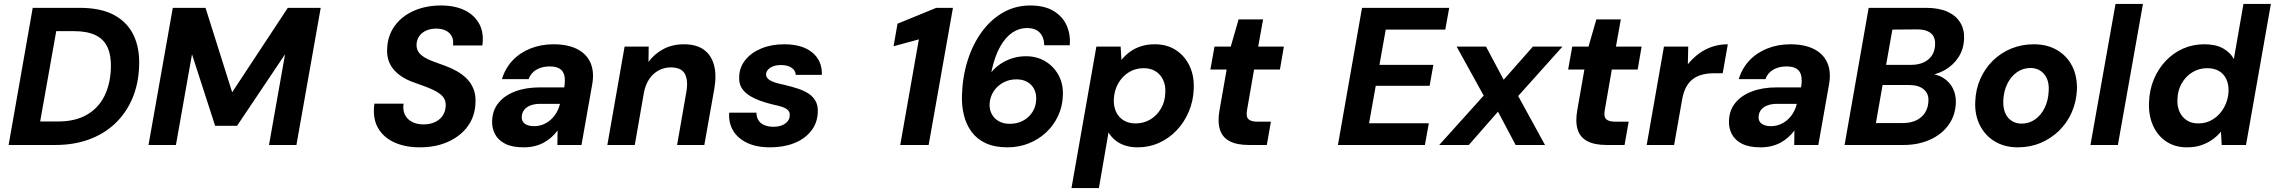

<svg xmlns="http://www.w3.org/2000/svg" viewBox="-20 -740 11611 980"><path d="M24 0 147 -700H386Q495 -700 563 -663Q631 -626 662.5 -559Q694 -492 690 -402Q687 -312 656 -238.5Q625 -165 569.5 -111.5Q514 -58 436.5 -29Q359 0 263 0ZM185 -120H277Q363 -120 422 -153.5Q481 -187 512 -248Q543 -309 546 -392Q548 -455 529.5 -497Q511 -539 468.5 -560Q426 -581 358 -581H267Z M738 0 862 -700H1029L1165 -269L1449 -700H1617L1493 0H1353L1435 -463L1190 -98H1078L960 -463L878 0Z M2123 12Q2047 12 1991 -14Q1935 -40 1908 -89.5Q1881 -139 1891 -211H2040Q2035 -179 2046.5 -155Q2058 -131 2083 -118Q2108 -105 2141 -105Q2175 -105 2200.5 -117Q2226 -129 2240 -150.5Q2254 -172 2255 -200Q2256 -220 2248 -235Q2240 -250 2224.5 -261.5Q2209 -273 2188.5 -282.5Q2168 -292 2144.5 -300.5Q2121 -309 2096 -318Q2026 -342 1989.5 -385Q1953 -428 1956 -489Q1958 -557 1994 -607Q2030 -657 2091.5 -684.5Q2153 -712 2231 -712Q2301 -712 2351 -688Q2401 -664 2426 -618.5Q2451 -573 2442 -508H2292Q2296 -534 2286.5 -553.5Q2277 -573 2256 -583.5Q2235 -594 2207 -594Q2178 -594 2155.5 -584Q2133 -574 2120 -555.5Q2107 -537 2106 -512Q2106 -494 2112.5 -481Q2119 -468 2132 -457.5Q2145 -447 2162.5 -438.5Q2180 -430 2201.5 -422.5Q2223 -415 2247 -406Q2281 -394 2310.5 -377.5Q2340 -361 2362.5 -338.5Q2385 -316 2397 -285.5Q2409 -255 2407 -216Q2405 -148 2368.5 -97Q2332 -46 2268.5 -17Q2205 12 2123 12Z M2653 12Q2595 12 2559 -6Q2523 -24 2506.5 -55.5Q2490 -87 2492 -125Q2494 -177 2524 -214.5Q2554 -252 2608.5 -273Q2663 -294 2737 -294H2860Q2866 -331 2860.5 -354.5Q2855 -378 2836.5 -389.5Q2818 -401 2785 -401Q2748 -401 2719 -385Q2690 -369 2678 -336H2542Q2558 -390 2595 -430Q2632 -470 2686.5 -492Q2741 -514 2805 -514Q2877 -514 2925 -490Q2973 -466 2993.5 -420.5Q3014 -375 3003 -311L2948 0H2825L2826 -74Q2812 -55 2794 -39Q2776 -23 2754.5 -11.5Q2733 0 2707.5 6Q2682 12 2653 12ZM2705 -96Q2730 -96 2751.5 -104.5Q2773 -113 2790.5 -128.5Q2808 -144 2820 -164.5Q2832 -185 2838 -209V-210H2738Q2709 -210 2688 -202Q2667 -194 2655.5 -179Q2644 -164 2643 -144Q2642 -120 2659.5 -108Q2677 -96 2705 -96Z M3080 0 3168 -502H3291L3290 -424Q3320 -465 3366 -489.5Q3412 -514 3470 -514Q3535 -514 3573 -486Q3611 -458 3624.5 -407.5Q3638 -357 3626 -287L3575 0H3436L3484 -275Q3493 -332 3475 -364Q3457 -396 3403 -396Q3371 -396 3342.5 -381Q3314 -366 3294.5 -337.5Q3275 -309 3267 -269L3220 0Z M3911 12Q3840 12 3792 -11.5Q3744 -35 3721 -75Q3698 -115 3702 -165H3841Q3841 -144 3850.5 -127.5Q3860 -111 3880 -102Q3900 -93 3928 -93Q3954 -93 3972.5 -101Q3991 -109 4001 -122Q4011 -135 4011 -152Q4012 -168 4001.5 -178Q3991 -188 3972 -194.5Q3953 -201 3927 -206Q3893 -214 3861 -225.5Q3829 -237 3804 -253Q3779 -269 3765 -292Q3751 -315 3753 -348Q3754 -396 3784 -433.5Q3814 -471 3865.5 -492.5Q3917 -514 3983 -514Q4075 -514 4126 -472Q4177 -430 4175 -358H4042Q4040 -381 4020 -394.5Q4000 -408 3966 -408Q3933 -408 3912 -394.5Q3891 -381 3890 -360Q3890 -347 3901 -337Q3912 -327 3932.5 -320Q3953 -313 3983 -307Q4022 -298 4054.5 -287Q4087 -276 4109.5 -260.5Q4132 -245 4144 -222Q4156 -199 4154 -166Q4152 -112 4120 -71.5Q4088 -31 4034 -9.5Q3980 12 3911 12Z M4575 0 4670 -539 4541 -504 4561 -619 4759 -700H4844L4720 0Z M5122 12Q5056 12 5010.5 -9.5Q4965 -31 4938 -68.5Q4911 -106 4899.5 -154Q4888 -202 4890 -255Q4893 -350 4919.5 -433Q4946 -516 4992.5 -579Q5039 -642 5101.5 -677Q5164 -712 5238 -712Q5312 -712 5358.5 -683.5Q5405 -655 5425 -608.5Q5445 -562 5440 -509H5310Q5309 -551 5286.5 -574Q5264 -597 5222 -597Q5182 -597 5147 -573.5Q5112 -550 5085 -502Q5058 -454 5042 -382Q5042 -380 5041.5 -377Q5041 -374 5040 -371Q5060 -396 5087 -414Q5114 -432 5147 -442.5Q5180 -453 5217 -453Q5272 -453 5315.5 -427Q5359 -401 5383.5 -355.5Q5408 -310 5405 -251Q5403 -196 5380.5 -148Q5358 -100 5319.5 -64Q5281 -28 5230.5 -8Q5180 12 5122 12ZM5134 -108Q5172 -108 5202 -124Q5232 -140 5250 -168.5Q5268 -197 5269 -234Q5270 -263 5258 -286Q5246 -309 5223 -322Q5200 -335 5168 -335Q5131 -335 5100.5 -318.5Q5070 -302 5051.5 -273.5Q5033 -245 5031 -209Q5030 -180 5042.5 -157Q5055 -134 5078.5 -121Q5102 -108 5134 -108Z M5449 220 5576 -502H5700L5704 -434Q5723 -458 5748 -476Q5773 -494 5804.5 -504Q5836 -514 5874 -514Q5937 -514 5982.5 -484Q6028 -454 6052 -403Q6076 -352 6073 -287Q6071 -225 6048 -170.5Q6025 -116 5986 -75Q5947 -34 5896.5 -11Q5846 12 5787 12Q5751 12 5722 2.5Q5693 -7 5672 -24.5Q5651 -42 5638 -64L5589 220ZM5776 -110Q5818 -110 5852 -130.5Q5886 -151 5906.5 -187Q5927 -223 5928 -268Q5930 -303 5917 -331.5Q5904 -360 5878.5 -376Q5853 -392 5818 -392Q5775 -392 5741.5 -371Q5708 -350 5687.5 -314Q5667 -278 5665 -231Q5664 -196 5677 -168.5Q5690 -141 5715.5 -125.5Q5741 -110 5776 -110Z M6354 0Q6293 0 6256 -19.5Q6219 -39 6206.5 -79Q6194 -119 6205 -180L6241 -385H6158L6179 -502H6262L6302 -641H6427L6402 -502H6533L6513 -385H6381L6345 -178Q6339 -144 6352.5 -131.5Q6366 -119 6397 -119H6467L6446 0Z M6809 0 6932 -700H7377L7357 -589H7053L7021 -409H7296L7277 -302H7002L6968 -111H7273L7253 0Z M7326 0 7553 -252 7415 -502H7565L7655 -333L7804 -502H7955L7729 -250L7866 0H7716L7626 -170L7477 0Z M8180 0Q8119 0 8082 -19.5Q8045 -39 8032.5 -79Q8020 -119 8031 -180L8067 -385H7984L8005 -502H8088L8128 -641H8253L8228 -502H8359L8339 -385H8207L8171 -178Q8165 -144 8178.5 -131.5Q8192 -119 8223 -119H8293L8272 0Z M8385 0 8473 -502H8597L8595 -412Q8620 -443 8651 -466Q8682 -489 8719.5 -501.5Q8757 -514 8799 -514L8773 -366H8727Q8697 -366 8670.5 -359.5Q8644 -353 8623 -338Q8602 -323 8587.5 -297.5Q8573 -272 8566 -233L8525 0Z M8966 12Q8908 12 8872 -6Q8836 -24 8819.5 -55.5Q8803 -87 8805 -125Q8807 -177 8837 -214.5Q8867 -252 8921.5 -273Q8976 -294 9050 -294H9173Q9179 -331 9173.5 -354.5Q9168 -378 9149.5 -389.5Q9131 -401 9098 -401Q9061 -401 9032 -385Q9003 -369 8991 -336H8855Q8871 -390 8908 -430Q8945 -470 8999.5 -492Q9054 -514 9118 -514Q9190 -514 9238 -490Q9286 -466 9306.5 -420.5Q9327 -375 9316 -311L9261 0H9138L9139 -74Q9125 -55 9107 -39Q9089 -23 9067.5 -11.5Q9046 0 9020.5 6Q8995 12 8966 12ZM9018 -96Q9043 -96 9064.5 -104.5Q9086 -113 9103.5 -128.5Q9121 -144 9133 -164.5Q9145 -185 9151 -209V-210H9051Q9022 -210 9001 -202Q8980 -194 8968.5 -179Q8957 -164 8956 -144Q8955 -120 8972.5 -108Q8990 -96 9018 -96Z M9395 0 9518 -700H9810Q9876 -700 9919.5 -680.5Q9963 -661 9985 -625.5Q10007 -590 10005 -542Q10003 -489 9976.5 -448Q9950 -407 9906 -382Q9862 -357 9807 -353L9825 -364Q9868 -362 9899.5 -342Q9931 -322 9947.5 -289.5Q9964 -257 9963 -216Q9961 -151 9925.5 -102Q9890 -53 9830 -26.5Q9770 0 9696 0ZM9555 -112H9693Q9733 -112 9761.5 -126Q9790 -140 9806 -165.5Q9822 -191 9823 -225Q9825 -262 9799 -284Q9773 -306 9725 -306H9589ZM9607 -409H9734Q9790 -409 9823 -437Q9856 -465 9857 -514Q9858 -538 9848.5 -555Q9839 -572 9818 -581Q9797 -590 9765 -590L9639 -589Z M10279 12Q10212 12 10162 -18Q10112 -48 10085.5 -101Q10059 -154 10062 -220Q10064 -283 10087.5 -336.5Q10111 -390 10151.5 -430Q10192 -470 10245.5 -492Q10299 -514 10361 -514Q10429 -514 10479.5 -484.5Q10530 -455 10556.5 -403Q10583 -351 10581 -282Q10578 -220 10554.5 -166.5Q10531 -113 10490 -73Q10449 -33 10395.5 -10.5Q10342 12 10279 12ZM10298 -109Q10337 -109 10367.5 -130.5Q10398 -152 10416.5 -190Q10435 -228 10437 -277Q10439 -315 10427 -340.5Q10415 -366 10393.5 -379.5Q10372 -393 10344 -393Q10306 -393 10275 -371.5Q10244 -350 10225.5 -312Q10207 -274 10205 -225Q10204 -188 10215.5 -162Q10227 -136 10249 -122.5Q10271 -109 10298 -109Z M10650 0 10778 -720H10918L10790 0Z M11142 12Q11081 12 11036.5 -18Q10992 -48 10969 -100Q10946 -152 10949 -218Q10951 -281 10973.5 -335Q10996 -389 11034.5 -429.5Q11073 -470 11123 -492Q11173 -514 11231 -514Q11290 -514 11327 -493Q11364 -472 11382 -439L11431 -720H11571L11444 0H11320L11316 -68Q11298 -46 11273 -28Q11248 -10 11216 1Q11184 12 11142 12ZM11201 -110Q11243 -110 11277 -132Q11311 -154 11332 -191.5Q11353 -229 11355 -274Q11356 -309 11343.5 -336Q11331 -363 11306 -377.5Q11281 -392 11246 -392Q11204 -392 11170 -371Q11136 -350 11115.5 -314Q11095 -278 11094 -233Q11092 -198 11104.5 -170Q11117 -142 11141.5 -126Q11166 -110 11201 -110Z"/></svg>

Font: DM Sans 16pt ExtraBold
Style: Italic
Weight: 800
Italic angle: -10°
Version: Version 4.004;gftools[0.9.30]